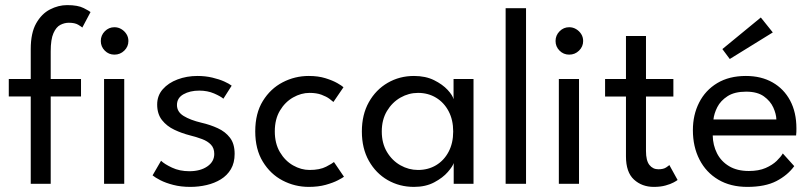

<svg xmlns="http://www.w3.org/2000/svg" viewBox="-20 -720 3174 752"><path d="M14.4 -410.5H100.4V-527.8Q100.4 -590.8 121.6 -628.4Q142.9 -666.1 175.8 -683Q208.6 -700 243.1 -700Q285 -700 307.6 -688.4Q330.3 -676.8 334.6 -672.8L302.4 -612.1Q299.6 -615 286.4 -623Q273.2 -630.9 249.6 -630.9Q232.6 -630.9 216.4 -622.6Q200.1 -614.3 189.4 -590.2Q178.6 -566.1 178.6 -518.6V-410.5H297.3V-342.3H178.6V0H100.4V-342.3H14.4ZM387.6 0V-410.5H466.6V0ZM428.1 -506Q405.9 -506 390.4 -521.7Q374.8 -537.4 374.8 -559.4Q374.8 -581.6 390.5 -597.5Q406.3 -613.4 428.1 -613.4Q442.9 -613.4 455.2 -606Q467.6 -598.6 475.2 -586.6Q482.9 -574.6 482.9 -559.4Q482.9 -537.4 466.8 -521.7Q450.7 -506 428.1 -506Z M753.4 -422.5Q784.6 -422.5 811.8 -416Q838.9 -409.6 858.8 -400.6Q878.6 -391.6 887.4 -384.4L854.9 -333.4Q844.4 -342.6 818.6 -353.9Q792.7 -365.1 760.3 -365.1Q724 -365.1 698.5 -350.7Q673.1 -336.4 673.1 -308.7Q673.1 -281.8 699.2 -265.8Q725.4 -249.7 769.1 -239.3Q803.5 -231.4 833 -217.8Q862.6 -204.3 880.8 -180.5Q899 -156.8 899 -117.4Q899 -82.3 884.4 -57.5Q869.7 -32.8 844.9 -17.6Q820.1 -2.4 789.1 4.8Q758.1 12 725.5 12Q688.6 12 658.7 4.2Q628.8 -3.5 608.2 -14.1Q587.6 -24.8 577.6 -33.1L610.8 -90.4Q623.8 -77.5 653.6 -63.5Q683.4 -49.4 721.6 -49.4Q764.8 -49.4 792 -68.2Q819.2 -86.9 819.2 -117.1Q819.2 -139.8 806.2 -153.4Q793.2 -167.1 771.6 -175.2Q749.9 -183.4 724.4 -189.7Q692.4 -197.8 662.9 -211.8Q633.4 -225.7 614.5 -249.6Q595.6 -273.6 595.6 -310.6Q595.6 -345.5 617.5 -370.4Q639.4 -395.4 675.4 -408.9Q711.4 -422.5 753.4 -422.5Z M1192.4 -54.3Q1232.7 -54.3 1257.3 -67.1Q1281.9 -79.9 1288 -85.4L1327.2 -27.8Q1322.2 -23.7 1303.6 -14Q1285.1 -4.3 1255.8 3.9Q1226.6 12 1189.4 12Q1134.9 12 1087 -13Q1039.2 -37.9 1009.5 -86.6Q979.7 -135.2 979.7 -205.5Q979.7 -276.3 1009.5 -324.5Q1039.2 -372.7 1087 -397.6Q1134.9 -422.5 1189.4 -422.5Q1226.3 -422.5 1254.6 -413.7Q1282.9 -404.9 1301.3 -394.4Q1319.7 -383.8 1325.3 -378.3L1285.9 -320.6Q1281.8 -324.6 1270.1 -333.2Q1258.4 -341.8 1239.1 -349Q1219.7 -356.2 1192.4 -356.2Q1159.4 -356.2 1127.9 -338.3Q1096.5 -320.4 1076.4 -286.8Q1056.3 -253.1 1056.3 -205.5Q1056.3 -157.9 1076.4 -124Q1096.5 -90.1 1127.9 -72.2Q1159.4 -54.3 1192.4 -54.3Z M1757 0V-81.4Q1753.4 -68.9 1734 -46.4Q1714.6 -23.9 1681 -6Q1647.4 12 1601.4 12Q1544.9 12 1498.5 -14.6Q1452.1 -41.3 1424.7 -90.1Q1397.3 -138.9 1397.3 -205Q1397.3 -271.1 1424.7 -319.9Q1452.1 -368.7 1498.5 -395.6Q1544.9 -422.5 1601.4 -422.5Q1646.8 -422.5 1680.1 -406Q1713.4 -389.4 1733.2 -368Q1752.9 -346.6 1756.4 -331.4V-410.5H1834.6V0ZM1475.3 -205Q1475.3 -158.7 1495.6 -124.8Q1515.9 -90.9 1548.4 -72.6Q1580.9 -54.3 1617.3 -54.3Q1656.9 -54.3 1688 -72.9Q1719.1 -91.6 1737 -125.5Q1755 -159.4 1755 -205Q1755 -250.6 1737 -284.5Q1719.1 -318.4 1688 -337.3Q1656.9 -356.2 1617.3 -356.2Q1580.9 -356.2 1548.4 -337.7Q1515.9 -319.1 1495.6 -285.2Q1475.3 -251.3 1475.3 -205Z M2040.3 0H1960.4V-688H2040.3Z M2168.8 0V-410.5H2247.8V0ZM2209.3 -506Q2187.1 -506 2171.5 -521.7Q2155.9 -537.4 2155.9 -559.4Q2155.9 -581.6 2171.7 -597.5Q2187.4 -613.4 2209.3 -613.4Q2224 -613.4 2236.4 -606Q2248.8 -598.6 2256.4 -586.6Q2264 -574.6 2264 -559.4Q2264 -537.4 2247.9 -521.7Q2231.9 -506 2209.3 -506Z M2349.9 -410.5H2431.7V-579H2510.1V-410.5H2617.4V-341.9H2510.1V-128.6Q2510.1 -90.9 2523.5 -74Q2536.9 -57 2558.6 -57Q2578.2 -57 2588.9 -64.1Q2599.6 -71.3 2601.6 -73.6L2633.9 -15.1Q2630.9 -12.4 2618.6 -5.6Q2606.4 1.1 2586.7 6.5Q2567 12 2540.7 12Q2494.4 12 2463 -16.7Q2431.7 -45.4 2431.7 -107.6V-341.9H2349.9Z M2771.5 -189.3Q2772.2 -151.5 2788.2 -119.7Q2804.2 -88 2835.5 -69.2Q2866.8 -50.3 2913 -50.3Q2951.8 -50.3 2978.6 -62Q3005.3 -73.7 3021.9 -89.7Q3038.5 -105.8 3046 -119L3090.8 -69.3Q3065 -33.7 3020.9 -10.8Q2976.8 12 2907.2 12Q2841 12 2793.2 -16.4Q2745.3 -44.8 2719.6 -95.1Q2693.8 -145.3 2693.8 -210.2Q2693.8 -270.2 2718.3 -318.3Q2742.7 -366.5 2789.2 -394.5Q2835.8 -422.5 2901.3 -422.5Q2961.5 -422.5 3005.9 -397.2Q3050.3 -372 3074.8 -326Q3099.3 -280 3099.3 -217Q3099.3 -212.8 3099.1 -202.8Q3098.8 -192.8 3098 -189.3ZM3020.8 -252Q3020.2 -273.5 3008.8 -298.9Q2997.3 -324.3 2971.7 -342.7Q2946 -361 2902.3 -361Q2857 -361 2829.6 -343.3Q2802.2 -325.5 2789.4 -300.3Q2776.7 -275 2774.3 -252ZM2838.3 -488.9 2809.3 -527.8 2959.9 -651.5 3006.8 -593Z"/></svg>

Font: League Spartan Extralight
Style: Regular
Weight: 200
Foundry: The League of Moveable Type
Version: Version 2.300; ttfautohint (v1.8.3)